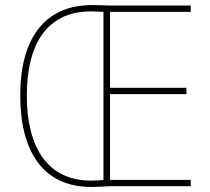

<svg xmlns="http://www.w3.org/2000/svg" viewBox="-20 -736 831 759"><path d="M345 -716C148 -716 60 -573 60 -359C60 -135 152 3 340 3C369 3 392 1 412 0H734V-25H415V-364H717V-389H415V-689H734V-714H420C392 -715 376 -716 345 -716ZM340 -691C362 -691 379 -689 389 -689V-25C377 -23 362 -22 340 -22C166 -22 86 -156 86 -359C86 -552 159 -691 340 -691Z"/></svg>

Font: Noto Sans Gujarati SemiCondensed Thin
Style: Regular
Weight: 100
Width: 4
Designer: Jelle Bosma - Monotype Design Team, Universal Thirst
Foundry: Monotype Imaging Inc.
Version: Version 2.106